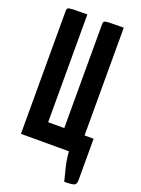

<svg xmlns="http://www.w3.org/2000/svg" viewBox="-160 -770 729 996"><g transform="rotate(20 204.5 -271.5)"><path d="M327 157Q317 117 308 80.5Q299 44 296 0H31V-680Q31 -690 36 -694Q41 -698 64.5 -699Q88 -700 143 -700V-105H232V-680Q232 -690 237 -694Q242 -698 265.5 -699Q289 -700 344 -700V-105H394V125Q394 146 381.5 151.5Q369 157 327 157Z"/></g></svg>

Font: Yanone Kaffeesatz
Style: Bold
Weight: 700
Designer: Yanone (Cyrillic: Daniel Pouzeot, Huerta Tipografica, and Cyreal)
Foundry: Yanone
Version: Version 2.003